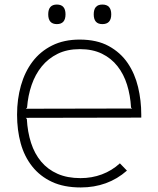

<svg xmlns="http://www.w3.org/2000/svg" viewBox="-20 -814 696 844"><path d="M469 -751Q469 -708 430 -708Q392 -708 392 -751Q392 -794 430 -794Q469 -794 469 -751ZM268 -751Q268 -708 230 -708Q192 -708 192 -751Q192 -794 230 -794Q268 -794 268 -751ZM601 -297 93 -296 98 -291Q101 -234 116.5 -186Q132 -138 161 -103.5Q190 -69 233 -50Q276 -31 334 -31Q384 -31 428 -47.5Q472 -64 507 -96L538 -64Q496 -27 445 -8.5Q394 10 335 10Q261 10 208.5 -14.5Q156 -39 121.5 -82.5Q87 -126 71 -184Q55 -242 55 -310Q55 -378 72 -438Q89 -498 123 -543Q157 -588 209 -614Q261 -640 330 -640Q406 -640 458 -611.5Q510 -583 541.5 -536.5Q573 -490 587 -431Q601 -372 601 -310ZM561 -337 556 -341Q553 -395 538.5 -441.5Q524 -488 496.5 -523Q469 -558 428 -578Q387 -598 331 -598Q275 -598 233.5 -577.5Q192 -557 163.5 -522Q135 -487 119 -440.5Q103 -394 99 -341L94 -336Z"/></svg>

Font: TypoPRO Sinkin Sans
Style: 200 X Light
Weight: 200
Designer: Keith Bates
Foundry: K-Type
Version: Sinkin Sans (version 1.0)  by Keith Bates   •   © 2014   www